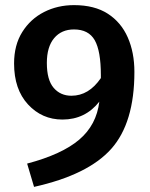

<svg xmlns="http://www.w3.org/2000/svg" viewBox="-20 -705 584 750"><path d="M113 25 86 -66Q222 -102 289.5 -159.5Q357 -217 368 -308Q313 -238 224 -238Q144 -238 89.5 -297Q35 -356 35 -457Q35 -529 67 -580Q99 -631 152 -658Q205 -685 269 -685Q349 -685 401 -651.5Q453 -618 479 -559Q505 -500 505 -424Q505 -225 414.5 -123.5Q324 -22 113 25ZM259 -331Q327 -331 374 -400V-411Q374 -506 350 -548Q326 -590 269 -590Q220 -590 191.5 -556Q163 -522 163 -459Q163 -393 189.5 -362Q216 -331 259 -331Z"/></svg>

Font: Trujillo Medium
Style: Regular
Weight: 500
Designer: Fira Sans original fonts by bBox Type GmbH, Carrois Corporate GbR, & Edenspiekermann AG / Changes by Cristiano Sobral
Foundry: Fira Sans original fonts by bBox Type GmbH, Carrois Corporate GbR, & Edenspiekermann AG / Changes by Cristiano Sobral
Version: Version 4.301;October 17, 2021;FontCreator 14.0.0.2814 64-bi